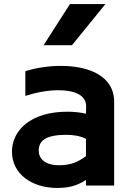

<svg xmlns="http://www.w3.org/2000/svg" viewBox="-20 -862 654 947"><path d="M404 26V53H543V-360C543 -490 414 -537 280 -537C219 -537 156 -527 105 -511V-389C157 -406 216 -417 268 -417C345 -417 405 -394 405 -338L404 -301C376 -308 343 -311 311 -311C132 -311 39 -219 39 -114C39 -3 138 65 262 65C313 65 355 57 404 26ZM195 -639H335L500 -842H325ZM404 -177V-92C368 -65 332 -47 271 -47C201 -47 171 -80 171 -119C171 -169 207 -197 307 -197C337 -197 374 -193 404 -177Z"/></svg>

Font: LINE Seed JP_OTF Bold
Style: Regular
Weight: 700
Designer: LINE & Fontrix & Fontworks
Version: Version 1.009